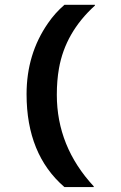

<svg xmlns="http://www.w3.org/2000/svg" viewBox="-20 -718 494 787"><path d="M244.1 48.8Q88.9 -85 88.9 -332Q88.9 -496.6 176.8 -623Q205.6 -665 244.1 -698.2H369.1V-695.3Q247.6 -585 221.7 -437.5Q212.9 -387.7 212.9 -329.6Q212.9 -117.2 364.3 45.9V48.8Z"/></svg>

Font: HammersmithOne
Style: Regular
Weight: 400
Designer: Nicole Fally
Foundry: Nicole Fally
Version: Version 1.003